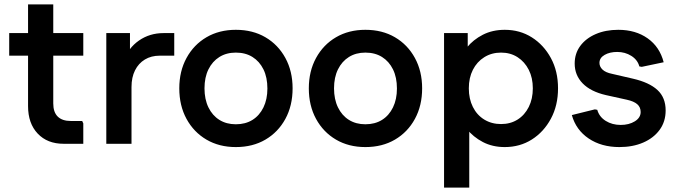

<svg xmlns="http://www.w3.org/2000/svg" viewBox="-20 -656 3088 876"><path d="M270 0Q196 0 152 -46.5Q108 -93 108 -172V-636H223V-184Q223 -144 243.5 -124Q264 -104 303 -104H355L360 -93V0ZM22 -402V-505H360V-402Z M465 0V-505H573V-376L544 -378Q565 -437 614 -471Q663 -505 726 -505H775V-402H709Q670 -402 641 -384.5Q612 -367 596 -335Q580 -303 580 -259V0Z M1056 15Q980 15 922 -19Q864 -53 831 -113.5Q798 -174 798 -253Q798 -331 831 -391.5Q864 -452 922 -486Q980 -520 1056 -520Q1133 -520 1191 -486Q1249 -452 1282 -391.5Q1315 -331 1315 -253Q1315 -174 1282 -113.5Q1249 -53 1191 -19Q1133 15 1056 15ZM1056 -89Q1100 -89 1132 -109Q1164 -129 1182 -166Q1200 -203 1200 -252Q1200 -303 1182 -339.5Q1164 -376 1132 -396Q1100 -416 1056 -416Q1013 -416 981 -396Q949 -376 931 -339.5Q913 -303 913 -253Q913 -203 931 -166Q949 -129 981 -109Q1013 -89 1056 -89Z M1647 15Q1571 15 1513 -19Q1455 -53 1422 -113.5Q1389 -174 1389 -253Q1389 -331 1422 -391.5Q1455 -452 1513 -486Q1571 -520 1647 -520Q1724 -520 1782 -486Q1840 -452 1873 -391.5Q1906 -331 1906 -253Q1906 -174 1873 -113.5Q1840 -53 1782 -19Q1724 15 1647 15ZM1647 -89Q1691 -89 1723 -109Q1755 -129 1773 -166Q1791 -203 1791 -252Q1791 -303 1773 -339.5Q1755 -376 1723 -396Q1691 -416 1647 -416Q1604 -416 1572 -396Q1540 -376 1522 -339.5Q1504 -303 1504 -253Q1504 -203 1522 -166Q1540 -129 1572 -109Q1604 -89 1647 -89Z M2283 15Q2227 15 2183 -8Q2139 -31 2109.5 -68Q2080 -105 2068 -147V-359Q2080 -402 2109.5 -438.5Q2139 -475 2183 -497.5Q2227 -520 2283 -520Q2352 -520 2406.5 -485.5Q2461 -451 2493.5 -391Q2526 -331 2526 -253Q2526 -175 2493.5 -114.5Q2461 -54 2406.5 -19.5Q2352 15 2283 15ZM2006 200V-505H2114V-349L2090 -253L2121 -156V200ZM2266 -90Q2309 -90 2341.5 -110.5Q2374 -131 2392.5 -168Q2411 -205 2411 -253Q2411 -301 2392.5 -337.5Q2374 -374 2341.5 -395Q2309 -416 2266 -416Q2223 -416 2189.5 -395Q2156 -374 2137.5 -337.5Q2119 -301 2119 -253Q2119 -205 2137.5 -168Q2156 -131 2189.5 -110.5Q2223 -90 2266 -90Z M2806 15Q2724 15 2666 -24Q2608 -63 2589 -131L2694 -157L2705 -155Q2714 -123 2743.5 -104.5Q2773 -86 2812 -86Q2850 -86 2876.5 -102.5Q2903 -119 2903 -145Q2903 -167 2887.5 -180.5Q2872 -194 2840 -201L2745 -222Q2675 -238 2638.5 -275.5Q2602 -313 2602 -366Q2602 -412 2627.5 -446.5Q2653 -481 2698 -500.5Q2743 -520 2801 -520Q2880 -520 2935 -481Q2990 -442 3008 -372L2908 -351L2897 -353Q2889 -383 2860.5 -401Q2832 -419 2796 -419Q2762 -419 2738.5 -405.5Q2715 -392 2715 -369Q2715 -352 2729 -338.5Q2743 -325 2773 -319L2868 -297Q2942 -280 2979.5 -245.5Q3017 -211 3017 -152Q3017 -101 2989.5 -63.5Q2962 -26 2914.5 -5.5Q2867 15 2806 15Z"/></svg>

Font: Fustat
Style: Bold
Weight: 700
Designer: Mohamed Gaber, Khaled Hosny, Laura Garcia Mut
Foundry: Kief Type Foundry, Alif Type Foundry, Hard Type Foundry
Version: Version 1.007